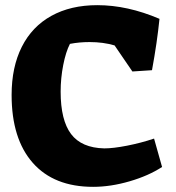

<svg xmlns="http://www.w3.org/2000/svg" viewBox="-20 -709 683 744"><path d="M25 -341Q25 -449 64.5 -527.5Q104 -606 179 -647.5Q254 -689 357 -689Q474 -689 598 -636Q589 -546 569 -437L493 -432L424 -533Q380 -546 327 -546Q287 -546 251 -539Q235 -508 225 -457Q215 -406 215 -354Q215 -243 255.5 -189.5Q296 -136 384 -134Q419 -134 472.5 -144.5Q526 -155 577 -172L608 -62Q556 -28 482.5 -6.5Q409 15 341 15Q189 15 107 -78Q25 -171 25 -341Z"/></svg>

Font: Suez One
Style: Regular
Weight: 400
Version: Version 1.000